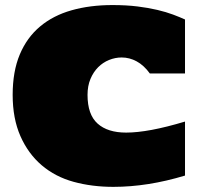

<svg xmlns="http://www.w3.org/2000/svg" viewBox="-20 -726 790 755"><path d="M324.2 -353Q324.2 -275.4 363.8 -240Q403.3 -204.6 476.1 -204.6Q519 -204.6 576.9 -215.3Q634.8 -226.1 707.5 -248V-35.6Q561 8.8 425.8 8.8Q341.8 8.8 269.5 -11Q197.3 -30.8 144 -76.2Q90.8 -121.6 60.3 -190.7Q29.8 -259.8 29.8 -353Q29.8 -445.3 57.9 -512Q85.9 -578.6 137.5 -621.8Q189 -665 261.2 -685.5Q333.5 -706.1 422.4 -706.1Q476.6 -706.1 520.3 -700.7Q564 -695.3 598.9 -687Q633.8 -678.7 660.4 -668.7Q687 -658.7 707.5 -649.4V-437H569.3Q545.9 -469.2 517.6 -484.6Q489.3 -500 458.5 -500Q433.1 -500 408.9 -490.2Q384.8 -480.5 366 -461.7Q347.2 -442.9 335.7 -415.5Q324.2 -388.2 324.2 -353Z"/></svg>

Font: Holtwood One SC
Style: Regular
Weight: 400
Version: Version 1.000